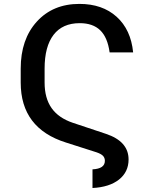

<svg xmlns="http://www.w3.org/2000/svg" viewBox="-20 -757 776 969"><path d="M446.8 191.9V97.7Q509.3 94.7 509.3 54.7Q509.3 39.6 499.8 29.5Q490.2 19.5 467.3 11.7L313 -37.6Q84.5 -109.4 84.5 -340.3V-410.6Q84.5 -558.6 165.8 -647.9Q247.1 -737.3 380.9 -737.3Q496.6 -737.3 568.6 -672.4Q640.6 -607.4 651.9 -492.7H533.2Q522.9 -568.4 485.8 -604.2Q448.7 -640.1 382.3 -640.1Q295.4 -640.1 250.2 -581.1Q205.1 -522 205.1 -410.6V-340.3Q205.1 -261.7 240.2 -211.7Q275.4 -161.6 347.7 -137.2L514.6 -81.5Q628.9 -43.5 628.9 47.9Q628.9 110.8 580.6 149.2Q532.2 187.5 446.8 191.9Z"/></svg>

Font: Karasuma Gothic
Style: Regular
Weight: 500
Designer: Rasmus Andersson / Ryoko Nishizuka
Foundry: Genbu
Version: Version 1.00